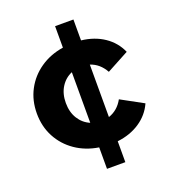

<svg xmlns="http://www.w3.org/2000/svg" viewBox="-141 -761 873 984"><g transform="rotate(-20 295.5 -269.0)"><path d="M452 -194 573 -128Q548 -72 495.5 -37Q443 -2 373 6V120H273V3Q202 -8 147.5 -45.5Q93 -83 62.5 -140.5Q32 -198 32 -269Q32 -340 62.5 -397.5Q93 -455 147.5 -492.5Q202 -530 273 -541V-658H373V-544Q444 -536 496 -501Q548 -466 573 -409L452 -344Q423 -396 373 -412V-126Q424 -143 452 -194ZM273 -131V-407Q235 -391 212.5 -355Q190 -319 190 -269Q190 -219 212.5 -183Q235 -147 273 -131Z"/></g></svg>

Font: CMG Sans
Style: Bold
Weight: 700
Designer: Julieta Ulanovsky
Foundry: Julieta Ulanovsky
Version: Version 7.200